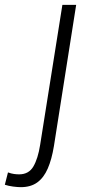

<svg xmlns="http://www.w3.org/2000/svg" viewBox="-139 -554 364 794"><path d="M176 -534 84 50Q75 105 58.5 143Q42 181 15 200.5Q-12 220 -53 220Q-66 220 -85 217.5Q-104 215 -119 210L-106 159Q-92 164 -81 165.5Q-70 167 -60 167Q-20 167 -1 134.5Q18 102 27 45L119 -534Z"/></svg>

Font: Georama Light
Style: Italic
Weight: 300
Italic angle: -9°
Designer: Jean-Baptiste Levee
Foundry: Production Type
Version: Version 1.001